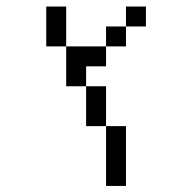

<svg xmlns="http://www.w3.org/2000/svg" viewBox="-20 -708 540 602"><path d="M437.5 -625V-687.5H375V-625H312.5V-562.5H187.5Q187.5 -562.5 187.5 -437.5H250Q250 -437.5 250 -312.5H312.5V-125H375V-312.5H312.5Q312.5 -312.5 312.5 -437.5H250V-500H312.5V-562.5H375V-625ZM187.5 -562.5Q187.5 -562.5 187.5 -687.5H125Q125 -687.5 125 -562.5Z"/></svg>

Font: Unifont
Style: Regular
Weight: 500
Version: Version 15.1.04